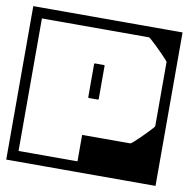

<svg xmlns="http://www.w3.org/2000/svg" viewBox="-90 -654 709 722"><g transform="rotate(10 265.0 -293.0)"><path d="M-20 -188V-398H20Q20 -398 20 -382.2Q20 -366.5 20 -345.5Q20 -324.5 20 -308.8Q20 -293 20 -293Q20 -293 20 -293Q20 -293 20 -293Q20 -293 20 -293Q20 -293 20 -293Q20 -293 20 -277.2Q20 -261.5 20 -240.5Q20 -219.5 20 -203.8Q20 -188 20 -188ZM550 -244H510Q510 -244 510 -259.8Q510 -275.5 510 -296.5Q510 -317.5 510 -333.2Q510 -349 510 -349Q510 -349 510 -349Q510 -349 510 -349Q510 -349 510 -349Q510 -349 510 -349Q510 -349 510 -364.8Q510 -380.5 510 -401.5Q510 -422.5 510 -438.2Q510 -454 510 -454H550ZM-20 -290H20V-40Q20 -40 20 -40Q20 -40 20 -40Q20 -40 37.8 -40Q55.5 -40 78.5 -40Q101.5 -40 119.2 -40Q137 -40 137 -40Q137 -40 153.2 -40Q169.5 -40 191 -40Q212.5 -40 228.8 -40Q245 -40 245 -40Q245 -40 245 -40Q245 -40 245 -40V-141Q245 -141 245 -141Q245 -141 245 -141Q245 -141 245 -141Q245 -141 245 -141Q245 -141 256 -141Q267 -141 285.2 -141Q303.5 -141 324.8 -141Q346 -141 366.8 -141Q387.5 -141 404.2 -141Q421 -141 429 -141Q429 -141 429 -141Q429 -141 429 -141Q429 -141 429 -141Q431 -141 439.8 -148.5Q448.5 -156 460.2 -167.5Q472 -179 483.5 -190.8Q495 -202.5 502.5 -211Q510 -219.5 510 -221Q510 -221 510 -221Q510 -221 510 -221V-299H550V0Q550 0 534.8 0Q519.5 0 494.2 0Q469 0 439 0Q409 0 379 0Q349 0 323.8 0Q298.5 0 283.2 0Q268 0 268 0Q268 0 268 0Q268 0 268 0Q268 0 268 0Q268 0 268 0Q268 0 268 0Q268 0 268 0Q268 0 268 0Q268 0 268 0Q268 0 268 0Q268 0 268 0Q268 0 268 0Q268 0 268 0Q268 0 268 0Q268 0 268 0Q268 0 268 0Q268 0 268 0Q268 0 268 0Q268 0 268 0Q268 0 268 0Q268 0 268 0Q268 0 268 0Q268 0 268 0Q268 0 268 0Q268 0 268 0Q268 0 268 0Q268 0 268 0Q268 0 268 0Q268 0 268 0Q268 0 268 0Q268 0 247.2 0Q226.5 0 193.8 0Q161 0 124 0Q87 0 54.2 0Q21.5 0 0.8 0Q-20 0 -20 0ZM-20 -307Q-20 -307 -20 -327.2Q-20 -347.5 -20 -379.2Q-20 -411 -20 -446.5Q-20 -482 -20 -513.8Q-20 -545.5 -20 -565.8Q-20 -586 -20 -586Q-20 -586 -20 -586Q-20 -586 -20 -586Q-20 -586 -20 -586Q-20 -586 -20 -586Q-20 -586 1 -586Q22 -586 55.2 -586Q88.5 -586 126 -586Q163.5 -586 196.8 -586Q230 -586 251 -586Q272 -586 272 -586Q272 -586 272 -586Q272 -586 272 -586Q272 -586 272 -586Q272 -586 272 -586Q272 -586 272 -586Q272 -576.5 272 -566.2Q272 -556 272 -546Q272 -546 253.8 -546Q235.5 -546 206.8 -546Q178 -546 146 -546Q114 -546 85.2 -546Q56.5 -546 38.2 -546Q20 -546 20 -546Q20 -546 20 -546Q20 -546 20 -546Q20 -546 20 -546Q20 -546 20 -546Q20 -546 20 -546Q20 -546 20 -546Q20 -546 20 -546Q20 -546 20 -546Q20 -546 20 -546Q20 -546 20 -546Q20 -546 20 -546Q20 -546 20 -546Q20 -546 20 -546Q20 -546 20 -528.8Q20 -511.5 20 -484.2Q20 -457 20 -426.5Q20 -396 20 -368.8Q20 -341.5 20 -324.2Q20 -307 20 -307ZM550 -307H510V-466Q510 -467.5 502.2 -476Q494.5 -484.5 483 -496.2Q471.5 -508 459.5 -519.5Q447.5 -531 439 -538.5Q430.5 -546 429 -546Q429 -546 429 -546Q429 -546 429 -546Q429 -546 429 -546Q429 -546 411.8 -546Q394.5 -546 369 -546Q343.5 -546 318 -546Q292.5 -546 275.2 -546Q258 -546 258 -546Q258 -556 258 -566.2Q258 -576.5 258 -586Q258 -586 258 -586Q258 -586 258 -586Q258 -586 258 -586Q258 -586 258 -586Q258 -586 258 -586Q261.5 -586 284 -586Q306.5 -586 339.8 -586Q373 -586 409.2 -586Q445.5 -586 477.5 -586Q509.5 -586 529.8 -586Q550 -586 550 -586Q550 -586 550 -586Q550 -586 550 -586Q550 -586 550 -586Q550 -586 550 -586Q550 -586 550 -565.8Q550 -545.5 550 -513.8Q550 -482 550 -446.5Q550 -411 550 -379.2Q550 -347.5 550 -327.2Q550 -307 550 -307ZM243 -286Q243 -286 243 -304.8Q243 -323.5 243 -348Q243 -372.5 243 -391.2Q243 -410 243 -410Q243 -410 243 -410Q243 -410 243 -410Q243 -413 243.5 -413.5Q244 -414 247 -414Q252.5 -414 257.8 -414Q263 -414 268.2 -414Q273.5 -414 279 -414Q282 -414 282.5 -413.5Q283 -413 283 -410Q283 -410 283 -410Q283 -410 283 -410Q283 -410 283 -391.2Q283 -372.5 283 -348Q283 -323.5 283 -304.8Q283 -286 283 -286Q283 -286 283 -286Q283 -286 283 -286Q283 -286 283 -286Q283 -286 283 -286Q283 -286 283 -286Q283 -286 283 -286Q283 -286 283 -286Q283 -283 282.5 -282.5Q282 -282 279 -282Q271 -282 263.2 -282Q255.5 -282 247 -282Q244 -282 243.5 -282.5Q243 -283 243 -286Q243 -286 243 -286Q243 -286 243 -286Q243 -286 243 -286Q243 -286 243 -286Q243 -286 243 -286Q243 -286 243 -286Q243 -286 243 -286Z"/></g></svg>

Font: Honk
Style: Regular
Weight: 400
Designer: Noopur Datye & Yesha Goshar
Foundry: Ek Type
Version: Version 1.000